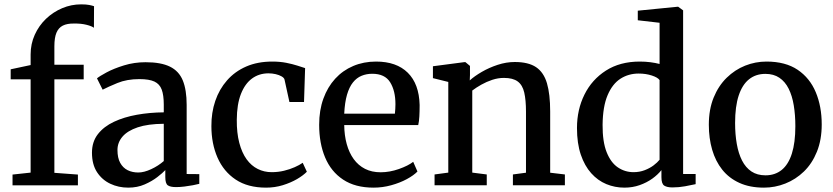

<svg xmlns="http://www.w3.org/2000/svg" viewBox="-20 -850 3822 881"><path d="M37.5 0.5V-49L120.5 -58V-486H29V-532L120.5 -551.5V-600Q120.5 -648.5 139.5 -690.5Q158.5 -732.5 191.2 -763.8Q224 -795 265.5 -812.5Q307 -830 352 -830Q376 -830 389.5 -827.2Q403 -824.5 411.5 -821.5L411 -722.5Q401.5 -730 377 -736.2Q352.5 -742.5 319.5 -742Q288 -742.5 268.2 -732.5Q248.5 -722.5 239 -699.8Q229.5 -677 229.5 -637.5V-553H364V-486H229.5V-57L337.5 -49V0.5Z M568.5 11Q524 11 486.2 -6.8Q448.5 -24.5 425.2 -60Q402 -95.5 402 -149.5Q402 -199.5 429.2 -234.5Q456.5 -269.5 503 -291.2Q549.5 -313 608.5 -323.5Q667.5 -334 731.5 -334.5V-370Q731.5 -413.5 722 -439Q712.5 -464.5 688.5 -475.8Q664.5 -487 620 -487Q562 -487 518.5 -469Q475 -451 451 -438.5L425 -490.5Q436 -500 469 -517.8Q502 -535.5 549 -550Q596 -564.5 648 -564.5Q718.5 -564.5 759.8 -544.2Q801 -524 818.8 -480.8Q836.5 -437.5 836.5 -368.5V-51.5L894.5 -51V-6.5Q883.5 -3.5 865 0Q846.5 3.5 826 6Q805.5 8.5 788 8.5Q761 8.5 749.8 0.2Q738.5 -8 738.5 -37.5V-69.5Q726.5 -56.5 702 -37.5Q677.5 -18.5 643.8 -3.8Q610 11 568.5 11ZM614.5 -58.5Q641 -58.5 673.8 -73.8Q706.5 -89 731.5 -111V-282Q659 -281.5 612 -265.8Q565 -250 542 -223Q519 -196 519 -162Q519 -125.5 531.5 -102.8Q544 -80 565.5 -69.2Q587 -58.5 614.5 -58.5Z M1201 11Q1117 11 1061.5 -26Q1006 -63 978 -127Q950 -191 950 -271Q949.5 -333 967.8 -386.8Q986 -440.5 1021.8 -481.2Q1057.5 -522 1109.8 -544.8Q1162 -567.5 1229.5 -567.5Q1264.5 -567.5 1293.5 -561.8Q1322.5 -556 1344.2 -549Q1366 -542 1380 -537.5L1375 -382H1308L1285.5 -485Q1283.5 -493 1272.2 -499.5Q1261 -506 1244.8 -509.8Q1228.5 -513.5 1212 -513.5Q1169 -513.5 1136.5 -489.8Q1104 -466 1085.5 -418.8Q1067 -371.5 1066.5 -300.5Q1066 -240 1078 -194.5Q1090 -149 1111.5 -119.2Q1133 -89.5 1162.5 -74.8Q1192 -60 1226.5 -60Q1256.5 -60 1283.2 -66.5Q1310 -73 1332 -82.8Q1354 -92.5 1369 -103L1388 -62Q1371.5 -45 1342.8 -28.2Q1314 -11.5 1277.5 -0.2Q1241 11 1201 11Z M1694 11Q1610 11 1554.5 -25.8Q1499 -62.5 1471.8 -127.5Q1444.5 -192.5 1444.5 -277.5Q1444.5 -344 1463.8 -397.2Q1483 -450.5 1518 -488.8Q1553 -527 1600.8 -547.2Q1648.5 -567.5 1705.5 -567.5Q1799.5 -567.5 1851.2 -516.2Q1903 -465 1905.5 -368.5Q1905.5 -338 1904.2 -315.5Q1903 -293 1899 -276H1559.5Q1560 -228.5 1571 -188.8Q1582 -149 1603 -120Q1624 -91 1655 -75.2Q1686 -59.5 1726.5 -59.5Q1768 -59.5 1810.5 -74.5Q1853 -89.5 1876 -107.5L1895.5 -63Q1878 -45 1846.5 -28Q1815 -11 1775.2 0Q1735.5 11 1694 11ZM1559.5 -328.5H1792Q1793 -338 1793.8 -350.2Q1794.5 -362.5 1794.5 -372Q1794.5 -433.5 1770.2 -472.5Q1746 -511.5 1688 -511.5Q1661.5 -511.5 1639 -502.2Q1616.5 -493 1599.5 -471.8Q1582.5 -450.5 1572.2 -415.2Q1562 -380 1559.5 -328.5Z M2037 -58V-474L1966.5 -491.5V-546L2111.5 -565H2115.5L2136.5 -547.5V-506L2135.5 -481Q2157 -500.5 2190.5 -520Q2224 -539.5 2263.5 -552.5Q2303 -565.5 2342 -565.5Q2404.5 -565.5 2439.8 -541.8Q2475 -518 2489.8 -467.8Q2504.5 -417.5 2504.5 -339V-57.5L2572 -49.5V0H2333.5V-49.5L2393.5 -57.5V-338Q2393.5 -391 2385.5 -425.5Q2377.5 -460 2355.5 -476.2Q2333.5 -492.5 2292 -492.5Q2265.5 -492.5 2239 -483.8Q2212.5 -475 2188.5 -461.5Q2164.5 -448 2147 -434.5V-58L2213.5 -49.5V0H1974V-49.5Z M2845 11Q2801.5 11 2762.2 -5.2Q2723 -21.5 2692.8 -55.2Q2662.5 -89 2645 -140.5Q2627.5 -192 2627.5 -262.5Q2627.5 -347 2661.8 -416Q2696 -485 2760.5 -526.2Q2825 -567.5 2915.5 -567.5Q2941 -567.5 2964.2 -564.5Q2987.5 -561.5 3006.5 -556.5V-745.5L2906.5 -757V-801L3088.5 -819H3092L3114.5 -802.5V-51.5H3172V-5Q3151.5 -0.5 3123.2 4.8Q3095 10 3065.5 10Q3041 10 3028 1.8Q3015 -6.5 3015 -37V-69.5Q2998.5 -48.5 2973 -30.2Q2947.5 -12 2915 -0.5Q2882.5 11 2845 11ZM2887 -60Q2914.5 -60 2938 -69Q2961.5 -78 2979 -91.2Q2996.5 -104.5 3006.5 -117V-482.5Q2998.5 -494.5 2971 -503.5Q2943.5 -512.5 2910.5 -512.5Q2864 -512.5 2827 -488.8Q2790 -465 2768 -413.2Q2746 -361.5 2745 -277.5Q2744.5 -200 2763.5 -152Q2782.5 -104 2815 -82Q2847.5 -60 2887 -60Z M3232.5 -277.5Q3232.5 -348 3254.5 -402Q3276.5 -456 3314.2 -493Q3352 -530 3399.2 -548.8Q3446.5 -567.5 3497 -567.5Q3584 -567.5 3640 -529.8Q3696 -492 3723.2 -426.8Q3750.5 -361.5 3750.5 -279Q3750.5 -208.5 3728.5 -154Q3706.5 -99.5 3668.8 -63Q3631 -26.5 3583.5 -7.8Q3536 11 3485.5 11Q3420.5 11 3372.8 -10.8Q3325 -32.5 3294 -71.5Q3263 -110.5 3247.8 -163Q3232.5 -215.5 3232.5 -277.5ZM3492.5 -45.5Q3536 -45.5 3566.8 -70.2Q3597.5 -95 3613.5 -145.2Q3629.5 -195.5 3629.5 -271Q3629.5 -322.5 3622.2 -366.5Q3615 -410.5 3598.8 -443Q3582.5 -475.5 3556.2 -493.2Q3530 -511 3492 -511Q3448 -511 3417 -486.2Q3386 -461.5 3369.5 -411.5Q3353 -361.5 3353 -285.5Q3353 -233.5 3360.8 -189.5Q3368.5 -145.5 3385 -113.2Q3401.5 -81 3428 -63.2Q3454.5 -45.5 3492.5 -45.5Z"/></svg>

Font: Merriweather 24pt Medium
Style: Regular
Weight: 500
Designer: Eben Sorkin
Foundry: Eben Sorkin
Version: Version 2.100